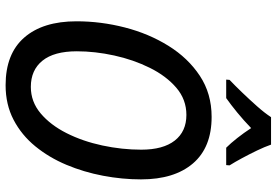

<svg xmlns="http://www.w3.org/2000/svg" viewBox="-171 -806 987 685"><g transform="rotate(90 322.5 -463.5)"><path d="M284 10Q172 10 114 -56.5Q56 -123 56 -243Q56 -330 78 -415.5Q100 -501 143.5 -571Q187 -641 250.5 -683Q314 -725 397 -725Q506 -725 563 -658.5Q620 -592 620 -473Q620 -406 607 -337.5Q594 -269 568 -207Q542 -145 502 -96Q462 -47 407.5 -18.5Q353 10 284 10ZM290 -80Q343 -80 384.5 -115Q426 -150 455 -207.5Q484 -265 499 -335Q514 -405 514 -474Q514 -552 481.5 -593.5Q449 -635 390 -635Q335 -635 293 -599Q251 -563 222 -504.5Q193 -446 178 -377.5Q163 -309 163 -244Q163 -163 196.5 -121.5Q230 -80 290 -80ZM265 -789Q285 -808 310 -834Q335 -860 359 -887Q383 -914 398 -937H496Q504 -914 517 -887Q530 -860 544 -834Q558 -808 570 -789L569 -777H507Q491 -793 472.5 -816.5Q454 -840 437 -866Q409 -839 381.5 -816.5Q354 -794 330 -777H264Z"/></g></svg>

Font: Noto Sans SemiCondensed Medium
Style: Italic
Weight: 500
Width: 4
Italic angle: -12°
Designer: Monotype Design Team
Foundry: Monotype Imaging Inc.
Version: Version 2.013; ttfautohint (v1.8.4.7-5d5b)